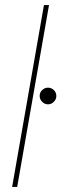

<svg xmlns="http://www.w3.org/2000/svg" viewBox="-20 -740 243 760"><path d="M28 0 154 -720H174L48 0ZM170 -327Q157 -327 147 -337Q137 -347 137 -360Q137 -374 147 -383.5Q157 -393 170 -393Q183 -393 193 -383.5Q203 -374 203 -360Q203 -347 193 -337Q183 -327 170 -327Z"/></svg>

Font: DM Sans 17pt Thin
Style: Italic
Weight: 250
Italic angle: -10°
Version: Version 4.004;gftools[0.9.30]